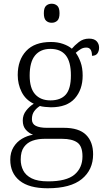

<svg xmlns="http://www.w3.org/2000/svg" viewBox="-20 -769 565 1029"><path d="M235 240Q136 240 85.5 199.5Q35 159 35 87Q35 48 52.5 19.5Q70 -9 98 -25.5Q126 -42 157 -47Q135 -55 118.5 -73.5Q102 -92 102 -123Q102 -153 120 -176Q138 -199 161 -213Q117 -234 96 -276Q75 -318 75 -367Q75 -447 120 -495.5Q165 -544 253 -544Q289 -544 318.5 -533.5Q348 -523 365 -508Q379 -525 402.5 -543.5Q426 -562 457 -562Q485 -562 498 -548Q511 -534 511 -514Q511 -495 502 -482.5Q493 -470 473 -470Q473 -514 443 -514Q426 -514 413 -506Q400 -498 386 -486Q401 -466 412 -435.5Q423 -405 423 -364Q423 -289 381 -241.5Q339 -194 253 -194Q241 -194 221.5 -196Q202 -198 194 -201Q176 -190 163.5 -173Q151 -156 151 -130Q151 -105 172 -94.5Q193 -84 231 -84H322Q403 -84 441 -46.5Q479 -9 479 58Q479 141 418.5 190.5Q358 240 235 240ZM250 -231Q305 -231 332.5 -262Q360 -293 360 -365Q360 -438 332.5 -472.5Q305 -507 250 -507Q197 -507 168 -472Q139 -437 139 -364Q139 -296 168.5 -263.5Q198 -231 250 -231ZM238 203Q336 203 379 167Q422 131 422 69Q422 14 394 -5.5Q366 -25 313 -25H217Q183 -25 154.5 -15Q126 -5 108.5 19Q91 43 91 86Q91 118 104.5 144.5Q118 171 150 187Q182 203 238 203ZM257 -647Q239 -647 227 -658Q215 -669 215 -698Q215 -727 227 -738Q239 -749 257 -749Q275 -749 287 -738Q299 -727 299 -698Q299 -669 287 -658Q275 -647 257 -647Z"/></svg>

Font: Noto Serif Hentaigana Light
Style: Regular
Weight: 300
Designer: Kazuhiro Yamada
Foundry: nipponia
Version: Version 1.000; ttfautohint (v1.8.4.7-5d5b)